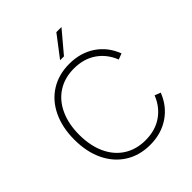

<svg xmlns="http://www.w3.org/2000/svg" viewBox="-247 -1043 1194 1194"><g transform="rotate(-45 349.5 -446.5)"><path d="M62 -349Q62 -455 100.5 -536Q139 -617 209.5 -661Q280 -705 373 -705Q471 -705 543.5 -656.5Q616 -608 649 -521L610 -506Q581 -580 520 -622Q459 -664 373 -664Q292 -664 231.5 -625.5Q171 -587 138 -515.5Q105 -444 105 -349Q105 -253 138 -181.5Q171 -110 231.5 -71.5Q292 -33 373 -33Q459 -33 520 -75Q581 -117 610 -191L649 -176Q616 -90 543.5 -41Q471 8 373 8Q280 8 209.5 -36.5Q139 -81 100.5 -161.5Q62 -242 62 -349ZM456 -901H501L383 -761H349Z"/></g></svg>

Font: Hanken Grotesk ExtraLight
Style: Regular
Weight: 200
Designer: Alfredo Marco Pradil
Foundry: Hanken Design Co.
Version: Version 3.014